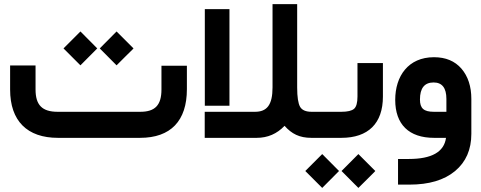

<svg xmlns="http://www.w3.org/2000/svg" viewBox="-20 -672 2347 936"><path d="M261.2 -127C185.5 -127 153.3 -159.7 153.3 -235.8V-353H29.3V-235.4C29.3 -82.5 112.3 0 262.7 0H662.6C812.5 0 891.1 -83 891.1 -237.3V-351.6H767.1V-235.8C767.1 -159.2 735.8 -127 664.1 -127ZM372.1 -353.5 454.1 -436 372.1 -518.6 289.6 -436ZM548.3 -353.5 590.8 -396C609.4 -414.1 620.6 -425.3 625 -429.7C627 -432.1 628.9 -434.1 630.9 -436L548.3 -518.6L466.3 -436Z M1510.3 0C1514.2 0 1517.1 -6.8 1519.5 -21C1521.5 -34.7 1522.5 -48.3 1522.5 -61.5V-66.9C1522.5 -79.6 1521.5 -92.8 1519 -106.4C1516.6 -120.1 1513.7 -127 1510.3 -127H1499C1470.7 -127 1452.1 -135.3 1442.9 -151.4C1433.6 -167.5 1428.7 -199.2 1428.7 -245.6V-632.3V-651.9H1409.2H1328.1H1308.6V-632.3V-246.1C1308.6 -160.2 1281.2 -127 1223.1 -127H997.6H978V-107.4V-19.5V0H997.6H1231.4C1284.7 0 1330.1 -19.5 1367.2 -58.6C1401.9 -19.5 1439.9 0 1498 0ZM978.5 -627.4V-607.9V-176.3V-156.7H998H1079.1H1098.6V-176.3V-607.9V-627.4H1079.1H998Z M1505.4 -127C1502 -127 1499 -120.1 1496.6 -106.4C1494.1 -92.8 1493.2 -79.6 1493.2 -66.9V-61.5C1493.2 -48.3 1494.1 -34.7 1496.1 -21C1498.5 -6.8 1501.5 0 1505.4 0H1644C1775.4 0 1846.7 -70.8 1846.7 -201.2V-364.7H1722.7V-201.7C1722.7 -171.4 1717.3 -151.4 1706.1 -141.6C1694.8 -131.8 1674.3 -127 1643.6 -127ZM1550.8 244.1 1632.8 161.6 1550.8 79.1 1468.3 161.6ZM1727.1 244.1C1736.8 234.4 1751 220.2 1769.5 202.1L1803.7 168C1805.7 165.5 1807.6 163.6 1809.6 161.6L1727.1 79.1L1645 161.6Z M2277.8 -189.5C2277.8 -250.5 2261.7 -299.8 2229.5 -337.4C2197.3 -374.5 2152.8 -393.1 2095.7 -393.1C1970.2 -393.1 1906.7 -300.8 1906.7 -185.1C1906.7 -65.4 1973.6 0 2096.2 0H2154.3C2145 68.8 2084.5 103 1973.1 103H1939.9H1920.4V122.6V208.5V228H1939.9H1976.1C2071.3 228 2145 206.1 2198.2 162.1C2251.5 117.7 2277.8 57.1 2277.8 -19.5ZM2027.3 -187C2027.3 -242.2 2049.3 -270 2093.8 -270C2135.3 -270 2156.2 -243.2 2156.2 -189.9V-127H2095.7C2045.4 -127 2027.3 -144 2027.3 -187Z"/></svg>

Font: Shabnam
Style: Bold
Weight: 700
Foundry: DejaVu fonts team - Redesigned by Saber Rastikerdar - Based on Vazir font
Version: Version 5.0.1